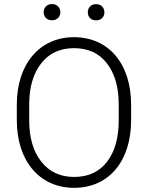

<svg xmlns="http://www.w3.org/2000/svg" viewBox="-20 -901 717 931"><path d="M615.7 -393.6C615.7 -592.8 505.9 -720.7 338.4 -720.7C173.3 -720.7 61.5 -591.8 61.5 -393.6V-317.9C61.5 -118.2 173.8 9.8 339.4 9.8C506.8 9.8 615.7 -118.2 615.7 -317.9ZM555.7 -317.9C555.7 -233.4 537.1 -166.5 499.5 -117.2C461.9 -67.9 408.2 -43 339.4 -43C272 -43 218.8 -67.9 180.2 -117.2C141.1 -166.5 121.6 -233.4 121.6 -317.9V-394.5C121.6 -478 141.1 -544.4 179.7 -593.8C218.3 -643.1 271 -667.5 338.4 -667.5C407.2 -667.5 460.4 -643.1 498.5 -593.8C536.6 -544.4 555.7 -478 555.7 -394.5ZM191.9 -841.3C191.9 -819.8 207 -802.7 231.9 -802.7C256.8 -802.7 272.5 -819.8 272.5 -841.3C272.5 -864.3 256.8 -881.3 231.9 -881.3C207 -881.3 191.9 -864.3 191.9 -841.3ZM405.8 -840.8C405.8 -819.3 420.4 -802.2 445.8 -802.2C470.7 -802.2 486.3 -819.3 486.3 -840.8C486.3 -863.8 470.7 -880.9 445.8 -880.9C420.4 -880.9 405.8 -863.8 405.8 -840.8Z"/></svg>

Font: Vazirmatn ExtraLight
Style: Regular
Weight: 200
Designer: Saber Rastikerdar
Foundry: Saber Rastikerdar
Version: Version 33.003